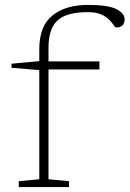

<svg xmlns="http://www.w3.org/2000/svg" viewBox="-20 -762 528 782"><path d="M177.5 -32 261 -24V0H56.5V-24L140 -32V-476.5L27 -486V-502.5L140 -513V-561Q140 -656.5 193.8 -699.2Q247.5 -742 337.5 -742Q421 -742 454.2 -724.8Q487.5 -707.5 487.5 -684Q487.5 -650 453 -650Q449 -650 443 -659.5Q437 -669 425.2 -681.2Q413.5 -693.5 392.5 -703Q371.5 -712.5 337.5 -712.5Q250 -712.5 213.8 -678.2Q177.5 -644 177.5 -568V-512H385V-479H177.5Z"/></svg>

Font: Newsreader Caption ExtraLight
Style: Regular
Weight: 275
Designer: Hugues Gentile
Foundry: Production Type
Version: Version 1.001